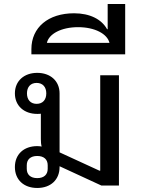

<svg xmlns="http://www.w3.org/2000/svg" viewBox="-20 -922 711 954"><path d="M165 12C232 12 276 -29 276 -92V-96L484 0H571V-548H478V-74H474L276 -165V-458C276 -520 230 -560 165 -560C100 -560 54 -520 54 -458C54 -396 100 -356 165 -356C171 -356 177 -356 183 -357V-231C183 -217 184 -204 187 -194C180 -195 172 -196 165 -196C98 -196 54 -155 54 -92C54 -29 98 12 165 12ZM165 -37C131 -37 113 -55 113 -83V-101C113 -129 131 -147 165 -147C199 -147 217 -129 217 -101V-83C217 -55 199 -37 165 -37ZM162 -406C132 -406 114 -426 114 -458C114 -490 132 -510 162 -510C192 -510 210 -490 210 -458C210 -426 192 -406 162 -406Z M136 -652H602V-902H515V-777H512C485 -826 427 -856 348 -856C220 -856 136 -786 136 -678ZM368 -787C451 -787 513 -754 524 -709H213C223 -754 285 -787 368 -787Z"/></svg>

Font: IBM Plex Thai Looped Text
Style: Regular
Weight: 450
Designer: Mike Abbink, Paul van der Laan, Pieter van Rosmalen, Ben Mitchell, Mark Frömberg
Foundry: Bold Monday
Version: Version 1.0